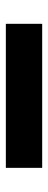

<svg xmlns="http://www.w3.org/2000/svg" viewBox="220 -188 161 640"><g transform="rotate(-90 300.0 131.5)"><path d="M540.1 192.1V71H60V192.1Z"/></g></svg>

Font: Margiela Mono Bold
Style: Regular
Weight: 700
Designer: Mike Abbink, Paul van der Laan, Pieter van Rosmalen
Foundry: Bold Monday
Version: Version 2.003 2021